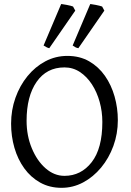

<svg xmlns="http://www.w3.org/2000/svg" viewBox="-20 -903 640 938"><path d="M280.8 14.6Q222.2 14.6 176.3 -11Q130.4 -36.6 98.6 -80.6Q66.9 -124.5 50.5 -180.9Q34.2 -237.3 34.2 -298.8Q34.2 -365.2 55.4 -425Q76.7 -484.9 114.3 -531Q151.9 -577.1 201.7 -603.5Q251.5 -629.9 309.1 -629.9Q369.6 -629.9 415.5 -603.5Q461.4 -577.1 492.7 -532.5Q523.9 -487.8 539.8 -431.6Q555.7 -375.5 555.7 -315.9Q555.7 -249.5 533.9 -189.9Q512.2 -130.4 473.9 -84.2Q435.5 -38.1 386 -11.7Q336.4 14.6 280.8 14.6ZM294.9 -43.9Q376 -43.9 428 -110.8Q480 -177.7 480 -307.1Q480 -357.9 466.8 -405.5Q453.6 -453.1 429 -491Q404.3 -528.8 370.4 -551.3Q336.4 -573.7 294.9 -573.7Q208 -573.7 158.9 -503.2Q109.9 -432.6 109.9 -313Q109.9 -240.2 135.3 -179Q160.6 -117.7 202.6 -80.8Q244.6 -43.9 294.9 -43.9ZM362.8 -667.5Q353.5 -669.4 348.6 -672.1Q343.8 -674.8 335 -680.7L420.9 -883.3Q433.1 -881.8 450.7 -878.4Q468.3 -875 479 -871.1L489.7 -851.1ZM220.7 -667.5Q212.9 -669.4 207.8 -672.1Q202.6 -674.8 192.9 -680.7L278.8 -883.3Q291 -881.8 309.1 -878.4Q327.1 -875 336.9 -871.1L347.7 -851.1Z"/></svg>

Font: David Libre
Style: Regular
Weight: 400
Designer: Ismar David, J. Victor Gaultney, Annie Olsen and Meir Sadan
Foundry: Monotype Imaging Inc. & SIL International
Version: Version 1.100; ttfautohint (v1.8.4.7-5d5b)